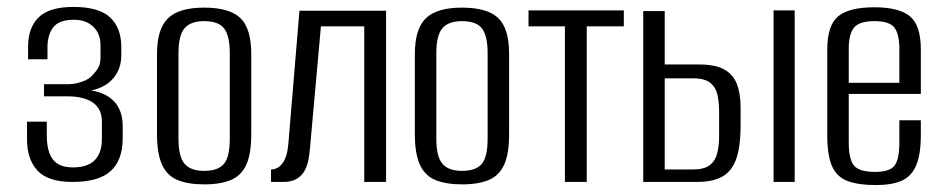

<svg xmlns="http://www.w3.org/2000/svg" viewBox="-20 -525 2713 554"><path d="M189 0Q119 0 88.5 -32.5Q58 -65 58 -123V-174H115V-135Q115 -88 132.5 -65Q150 -42 190 -42Q233 -42 253.5 -63Q274 -84 274 -124V-174Q274 -211 248 -229Q222 -247 175 -247H107V-282H176Q195 -282 216 -289Q237 -296 248 -309Q259 -321 264.5 -331.5Q270 -342 270 -360V-395Q270 -428 249 -448Q228 -468 194 -468Q150 -468 133.5 -446Q117 -424 117 -389V-354H61V-390Q61 -445 91.5 -475Q122 -505 192 -505Q265 -505 297.5 -475Q330 -445 330 -389V-365Q330 -328 308 -300.5Q286 -273 243 -264Q287 -257 310.5 -231Q334 -205 334 -161V-126Q334 -63 299.5 -31.5Q265 0 189 0Z M569 7Q523 7 492.5 -5.5Q462 -18 447.5 -50Q433 -82 433 -138V-369Q433 -441 464.5 -472Q496 -503 569 -503Q642 -503 673.5 -473Q705 -443 705 -369V-138Q705 -82 691 -50.5Q677 -19 647 -6Q617 7 569 7ZM569 -32Q609 -32 626 -52Q643 -72 643 -125V-372Q643 -421 627 -442.5Q611 -464 569 -464Q530 -464 512.5 -443.5Q495 -423 495 -372V-125Q495 -73 512.5 -52.5Q530 -32 569 -32Z M762 0V-36Q782 -36 795.5 -54.5Q809 -73 812 -110L844 -494H1094V0H1031V-449H906L874 -93Q873 -80 870 -64Q867 -48 859.5 -33.5Q852 -19 837 -9.5Q822 0 797 0Z M1313 7Q1267 7 1236.5 -5.5Q1206 -18 1191.5 -50Q1177 -82 1177 -138V-369Q1177 -441 1208.5 -472Q1240 -503 1313 -503Q1386 -503 1417.5 -473Q1449 -443 1449 -369V-138Q1449 -82 1435 -50.5Q1421 -19 1391 -6Q1361 7 1313 7ZM1313 -32Q1353 -32 1370 -52Q1387 -72 1387 -125V-372Q1387 -421 1371 -442.5Q1355 -464 1313 -464Q1274 -464 1256.5 -443.5Q1239 -423 1239 -372V-125Q1239 -73 1256.5 -52.5Q1274 -32 1313 -32Z M1610 0V-449H1505V-495H1780V-449H1673V0Z M1836 0V-493H1898V-339H1997Q2043 -339 2069 -325Q2095 -311 2106 -283Q2117 -255 2117 -214V-164Q2117 -122 2111 -91Q2105 -60 2091 -40Q2077 -20 2053 -10Q2029 0 1991 0ZM1898 -36H1979Q2012 -36 2028 -48.5Q2044 -61 2049.5 -83Q2055 -105 2055 -132V-202Q2055 -228 2050.5 -250Q2046 -272 2030 -285.5Q2014 -299 1979 -299H1898ZM2212 0V-495H2273V0Z M2507 9Q2457 9 2426 -2.5Q2395 -14 2381 -45Q2367 -76 2367 -135V-382Q2367 -452 2398.5 -478Q2430 -504 2503 -504Q2574 -504 2605.5 -478Q2637 -452 2637 -382V-254H2429V-114Q2429 -66 2444 -47.5Q2459 -29 2505 -29Q2547 -29 2561 -47Q2575 -65 2575 -114V-178H2637V-136Q2637 -78 2623 -46.5Q2609 -15 2580.5 -3Q2552 9 2507 9ZM2429 -286H2575V-384Q2575 -426 2561 -445Q2547 -464 2503 -464Q2459 -464 2444 -445Q2429 -426 2429 -384Z"/></svg>

Font: Alumni Sans
Style: Regular
Weight: 400
Designer: Robert E. Leuschke
Foundry: Robert E. Leuschke
Version: Version 1.018